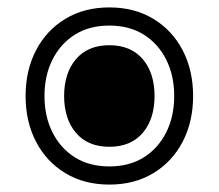

<svg xmlns="http://www.w3.org/2000/svg" viewBox="-20 -548 590 518"><path d="M275 -50Q207 -50 156 -81Q105 -112 77 -166Q49 -220 49 -289Q49 -358 77 -412Q105 -466 156 -497Q207 -528 275 -528Q343 -528 394 -497Q445 -466 473 -412Q501 -358 501 -289Q501 -220 473 -166Q445 -112 394 -81Q343 -50 275 -50ZM275 -99Q329 -99 368 -123.5Q407 -148 428.5 -191Q450 -234 450 -289Q450 -344 428.5 -387Q407 -430 368 -454.5Q329 -479 275 -479Q221 -479 182 -454.5Q143 -430 121.5 -387Q100 -344 100 -289Q100 -234 121.5 -191Q143 -148 182 -123.5Q221 -99 275 -99ZM275 -152Q217 -152 185 -189.5Q153 -227 153 -289Q153 -351 185 -388.5Q217 -426 275 -426Q333 -426 365 -388.5Q397 -351 397 -289Q397 -227 365 -189.5Q333 -152 275 -152Z"/></svg>

Font: Noto Sans Thai Looped
Style: Bold
Weight: 700
Designer: Sasikarn Vongin, Ben Mitchell
Foundry: The Fontpad Ltd
Version: Version 1.001; ttfautohint (v1.8.4.7-5d5b)